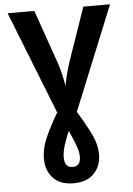

<svg xmlns="http://www.w3.org/2000/svg" viewBox="-62 -760 724 1046"><g transform="rotate(-5 300.0 -237.0)"><path d="M449 97Q449 36 416.5 -26.5Q384 -89 349 -146L580 -714H434L335 -428Q326 -402 315.5 -363Q305 -324 300 -291Q295 -323 286 -360.5Q277 -398 266 -428L166 -714H20L242 -152Q205 -90 176.5 -28Q148 34 148 93Q148 158 186.5 199Q225 240 298 240Q371 240 410 199Q449 158 449 97ZM256 94Q256 66 267 31Q278 -4 296 -47Q318 2 331 36.5Q344 71 344 99Q344 151 300 151Q256 151 256 94Z"/></g></svg>

Font: Noto Sans Mono UI
Style: Bold
Weight: 700
Designer: Monotype Design team
Foundry: Monotype Imaging Inc.
Version: 1.000